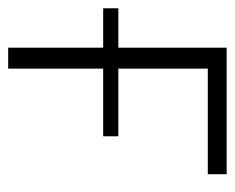

<svg xmlns="http://www.w3.org/2000/svg" viewBox="-80 -488 560 457"><g transform="rotate(90 199.5 -260.0)"><path d="M386.2 -475.1H134.8V-262.2H295.9V-226.1H134.8V0H85V-226.1H-8.8V-262.2H85V-520H386.2Z"/></g></svg>

Font: Rawline Light
Style: Regular
Weight: 300
Designer: Matt McInerney, Pablo Impallari, Rodrigo Fuenzalida
Foundry: Matt McInerney, Pablo Impallari, Rodrigo Fuenzalida
Version: Version 4.020;PS 004.020;hotconv 1.0.88;makeotf.lib2.5.64775